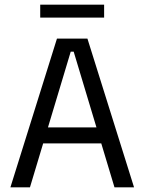

<svg xmlns="http://www.w3.org/2000/svg" viewBox="-20 -805 621 825"><path d="M24.7 0 224.7 -639H355.7L556 0H471.9L296.6 -583H283.9L108.7 0ZM144.3 -188.7V-257.6H435.5V-188.7ZM152.8 -729.3V-785H427.4V-729.3Z"/></svg>

Font: Anek Latin Medium
Style: Regular
Weight: 500
Designer: Yesha Goshar
Foundry: Ek Type
Version: Version 1.003